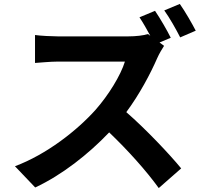

<svg xmlns="http://www.w3.org/2000/svg" viewBox="-20 -887 1040 976"><path d="M768 -832 689 -799C707 -772 727 -737 744 -705L732 -714C712 -707 672 -702 629 -702H276C246 -702 185 -705 158 -709V-567C179 -568 234 -574 276 -574H615C593 -503 532 -404 466 -329C372 -224 217 -102 56 -42L159 66C296 2 429 -103 535 -214C629 -124 722 -21 787 69L901 -31C842 -103 721 -231 622 -317C689 -407 745 -513 779 -591C788 -612 806 -642 814 -654L791 -671L848 -695C831 -730 794 -794 768 -832ZM894 -867 815 -834C842 -797 875 -738 896 -697L975 -731C957 -766 921 -829 894 -867Z"/></svg>

Font: Source Han Sans JP
Style: Bold
Weight: 700
Designer: Ryoko NISHIZUKA 西塚涼子 (kana, bopomofo & ideographs); Paul D. Hunt (Latin, Greek & Cyrillic); Sandoll Communications 산돌커뮤니
Foundry: Adobe
Version: Version 2.002;hotconv 1.0.116;makeotfexe 2.5.65601